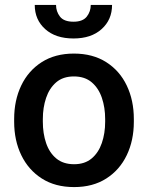

<svg xmlns="http://www.w3.org/2000/svg" viewBox="-20 -758 607 788"><path d="M38.1 -258.3V-269.5Q38.1 -346.2 67.1 -407Q96.2 -467.8 151.1 -502.9Q206.1 -538.1 283.2 -538.1Q360.8 -538.1 416 -502.9Q471.2 -467.8 500.2 -407Q529.3 -346.2 529.3 -269.5V-258.3Q529.3 -181.6 500.2 -121.1Q471.2 -60.5 416.3 -25.4Q361.3 9.8 284.2 9.8Q206.5 9.8 151.6 -25.4Q96.7 -60.5 67.4 -121.1Q38.1 -181.6 38.1 -258.3ZM155.8 -269.5V-258.3Q155.8 -210.4 169.2 -170.9Q182.6 -131.3 210.9 -107.7Q239.3 -84 284.2 -84Q328.1 -84 356.2 -107.7Q384.3 -131.3 397.9 -170.9Q411.6 -210.4 411.6 -258.3V-269.5Q411.6 -316.4 398.2 -356.2Q384.8 -396 356.4 -420.2Q328.1 -444.3 283.2 -444.3Q238.8 -444.3 210.7 -420.2Q182.6 -396 169.2 -356.2Q155.8 -316.4 155.8 -269.5ZM352.5 -737.8H439.9Q439.9 -677.2 397.2 -638.7Q354.5 -600.1 281.7 -600.1Q208 -600.1 165.3 -638.7Q122.6 -677.2 122.6 -737.8H210Q210 -710.9 226.1 -689.9Q242.2 -668.9 281.7 -668.9Q319.8 -668.9 336.2 -689.9Q352.5 -710.9 352.5 -737.8Z"/></svg>

Font: Vazirmatn UI Medium
Style: Regular
Weight: 500
Designer: Saber Rastikerdar
Foundry: Saber Rastikerdar
Version: Version 33.003